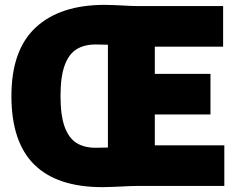

<svg xmlns="http://www.w3.org/2000/svg" viewBox="-20 -765 972 790"><path d="M903 -167V0H549Q520 0 477.5 2.5Q467 3 442.5 4Q418 5 401 5Q215 5 121 -87.8Q27 -180.5 27 -370Q27 -559.5 127.2 -652.2Q227.5 -745 411 -745Q428.5 -745 451 -744Q473.5 -743 482.5 -742.5Q521 -740 549 -740H898V-573H617V-461H846V-294H617V-167ZM424 -581Q402 -582 374 -582Q326.5 -582 294.8 -562.2Q263 -542.5 246 -496Q229 -449.5 229 -370Q229 -290 246 -243.2Q263 -196.5 294.8 -176.8Q326.5 -157 374 -157Q402 -157 424 -158Z"/></svg>

Font: Encode Sans Condensed Black
Style: Regular
Weight: 900
Width: 3
Designer: Multiple Designers
Foundry: Impallari Type
Version: Version 2.000